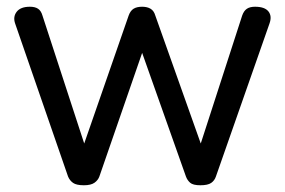

<svg xmlns="http://www.w3.org/2000/svg" viewBox="-20 -535 846 570"><path d="M229 15Q207 15 197 8Q187 1 182 -11L25 -465Q18 -485 29.5 -500Q41 -515 69 -515Q84 -515 93 -509Q102 -503 106 -489L230 -109L362 -489Q367 -503 376.5 -509Q386 -515 402 -515Q417 -515 427 -509Q437 -503 441 -489L576 -109L699 -489Q704 -503 713 -509Q722 -515 737 -515Q766 -515 777 -501Q788 -487 780 -465L621 -11Q617 1 607 8Q597 15 575 15Q553 15 544.5 7.5Q536 0 532 -11L402 -378L275 -11Q271 0 260.5 7.5Q250 15 229 15Z"/></svg>

Font: Playwrite DE Grund
Style: Regular
Weight: 400
Designer: Veronika Burian, José Scaglione
Foundry: TypeTogether
Version: Version 1.002